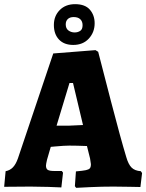

<svg xmlns="http://www.w3.org/2000/svg" viewBox="-28 -896 703 923"><path d="M332 -1 337 -72Q371 -75 385 -78Q399 -81 404 -87Q409 -93 409 -107Q409 -110 405 -134L390 -194Q338 -196 305 -196Q282 -196 238 -192L216 -190L198 -128Q193 -106 193 -100Q193 -85 201.5 -79.5Q210 -74 233 -74H269L275 -66L267 5Q252 4 204.5 2.5Q157 1 118 1L-8 2L-1 -73Q20 -77 34 -91.5Q48 -106 58 -134L228 -639L431 -655L444 -647Q459 -588 505.5 -409Q552 -230 579 -141Q589 -106 604.5 -90.5Q620 -75 649 -73L655 -64L647 3Q633 3 595.5 2Q558 1 517 1Q461 1 407 3.5Q353 6 338 7ZM306 -292Q311 -292 371 -295L323 -497H306L244 -292ZM231 -776Q231 -819 259 -847.5Q287 -876 333 -876Q381 -876 404 -849.5Q427 -823 427 -784Q427 -741 399 -710.5Q371 -680 324 -680Q280 -680 255.5 -706Q231 -732 231 -776ZM369 -775Q369 -793 358 -803.5Q347 -814 326 -814Q308 -814 298 -804.5Q288 -795 288 -779Q288 -759 301 -749.5Q314 -740 331 -740Q346 -740 357.5 -747.5Q369 -755 369 -775Z"/></svg>

Font: Alegreya SC ExtraBold
Style: Regular
Weight: 800
Designer: Juan Pablo del Peral
Foundry: Huerta Tipografica
Version: Version 2.007; ttfautohint (v1.6)